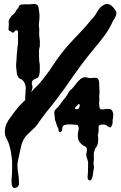

<svg xmlns="http://www.w3.org/2000/svg" viewBox="-20 -731 625 989"><path d="M261 -135Q259 -145 260 -154Q261 -163 269 -170L278 -179Q283 -184 287 -190Q291 -195 294.5 -200.5Q298 -206 303 -211Q305 -214 308.5 -219Q312 -224 315 -226Q317 -227 318 -230Q319 -233 321 -235Q325 -239 328 -245Q330 -250 332.5 -254Q335 -258 338 -262Q341 -266 345 -269Q349 -272 352 -275L362 -287Q367 -293 372 -300Q380 -311 393 -322.5Q406 -334 420 -333Q427 -333 433.5 -330.5Q440 -328 448 -329Q455 -329 461.5 -330Q468 -331 475 -330Q483 -330 487 -320.5Q491 -311 491 -304V-288Q491 -280 492 -272.5Q493 -265 493 -257Q493 -252 492 -246.5Q491 -241 491 -235Q491 -231 491.5 -227.5Q492 -224 492 -220Q492 -212 491 -205.5Q490 -199 491 -191Q492 -186 492.5 -179Q493 -172 498 -169Q504 -166 512.5 -167.5Q521 -169 528 -170H540Q548 -170 553 -166Q558 -162 560.5 -155Q563 -148 563 -143Q564 -135 562.5 -127Q561 -119 560 -111V-98Q560 -92 557 -87Q555 -82 552 -77.5Q549 -73 542 -76Q537 -78 533 -82Q529 -86 523 -88Q517 -89 511.5 -89.5Q506 -90 500 -89Q492 -87 489.5 -83.5Q487 -80 488 -72V-58Q488 -51 486 -45Q485 -41 484.5 -38.5Q484 -36 484 -32Q486 -24 486 -20Q486 -9 485 1.5Q484 12 479 21Q477 26 474 29.5Q471 33 469 38Q467 44 465 51Q463 58 463 65Q463 73 463.5 81.5Q464 90 463 98Q463 103 462 107Q461 111 462 116Q463 121 463.5 124Q464 127 464 131Q463 138 462 144.5Q461 151 460 158Q460 161 458.5 170Q457 179 454 186.5Q451 194 446.5 197.5Q442 201 435 194Q430 189 431.5 175.5Q433 162 433 155Q433 144 433.5 133Q434 122 434 111Q434 100 430.5 91.5Q427 83 425 73Q423 63 426 53.5Q429 44 427 34Q425 27 419.5 24Q414 21 408 18Q396 10 388 -2Q381 -15 381 -31Q380 -43 384 -57.5Q388 -72 382 -83Q380 -88 373 -88.5Q366 -89 361 -89Q353 -89 346.5 -90Q340 -91 332 -90Q324 -90 314.5 -87.5Q305 -85 302 -77Q300 -72 300.5 -67.5Q301 -63 299 -58Q297 -53 292 -51Q287 -49 283 -55Q281 -59 281 -64Q281 -69 278 -73Q275 -78 274 -81.5Q273 -85 271 -91Q270 -97 268 -101.5Q266 -106 264 -111Q262 -117 262.5 -123Q263 -129 261 -135ZM370 -181Q366 -177 366 -173.5Q366 -170 373 -169Q385 -167 388 -177Q390 -179 390.5 -186Q391 -193 388 -195Q384 -197 382 -193Q380 -189 378 -187Q376 -185 374 -184Q372 -183 370 -181ZM25 -597Q26 -605 25 -613Q24 -621 26 -628Q27 -632 29 -634Q31 -636 33 -639L37 -645L41 -651Q45 -654 48.5 -656.5Q52 -659 55 -663Q60 -668 61.5 -673.5Q63 -679 68 -683Q74 -689 75 -693Q77 -695 77.5 -698Q78 -701 80 -703Q85 -707 94.5 -708Q104 -709 110 -709Q118 -709 124.5 -708.5Q131 -708 138 -709Q144 -710 151 -710.5Q158 -711 164 -709.5Q170 -708 174 -703.5Q178 -699 179 -690Q180 -686 180 -682.5Q180 -679 181 -675Q183 -665 183 -660Q184 -654 183.5 -648.5Q183 -643 183 -638Q183 -627 181 -615Q179 -603 181 -592Q183 -579 182 -565.5Q181 -552 183 -538Q185 -527 185.5 -515.5Q186 -504 185 -492Q184 -487 183 -483Q182 -479 181 -474V-457V-439Q181 -430 182 -421Q182 -413 183.5 -407Q185 -401 185 -393V-368Q185 -356 182 -345Q179 -332 172 -329.5Q165 -327 156 -322Q150 -320 146.5 -313.5Q143 -307 144 -299Q145 -294 146.5 -289Q148 -284 147 -278Q146 -272 144 -266.5Q142 -261 141 -255Q139 -245 141 -236Q143 -227 142 -217V-172Q142 -167 142.5 -162.5Q143 -158 141 -153Q140 -145 134 -140Q127 -135 123.5 -142Q120 -149 118 -157Q117 -161 117 -164.5Q117 -168 116 -172Q114 -177 112.5 -180Q111 -183 111 -188Q112 -193 113 -198.5Q114 -204 113 -209Q111 -214 110 -219.5Q109 -225 110 -232Q111 -241 111 -249.5Q111 -258 112 -266Q114 -276 112 -286Q110 -296 106 -305Q101 -314 95 -319Q91 -323 86.5 -324Q82 -325 78 -329Q70 -337 67 -353Q66 -362 65 -370Q64 -378 63 -387Q62 -401 65 -421Q66 -431 66 -441.5Q66 -452 68 -463Q69 -471 69 -478.5Q69 -486 71 -494Q73 -506 73 -518Q73 -530 72 -543Q72 -546 72.5 -552Q73 -558 73 -563.5Q73 -569 70.5 -572.5Q68 -576 62 -575Q57 -573 54.5 -568Q52 -563 47 -563Q43 -563 41 -564L38 -568Q35 -570 32.5 -570.5Q30 -571 28 -573Q23 -576 24 -583.5Q25 -591 25 -597ZM247 -386Q271 -423 297.5 -457.5Q324 -492 355 -524Q368 -538 379.5 -550Q391 -562 404 -576Q419 -591 431 -606.5Q443 -622 458 -638Q466 -646 471.5 -655Q477 -664 482 -672.5Q487 -681 493.5 -689Q500 -697 510 -703Q527 -714 540 -709.5Q553 -705 564 -692Q574 -681 578 -671Q582 -661 575 -645Q572 -637 567 -631Q562 -625 559 -617Q545 -585 523.5 -555Q502 -525 479 -498Q435 -446 394.5 -391Q354 -336 315 -279Q292 -247 268.5 -216Q245 -185 219 -154Q207 -139 196 -123.5Q185 -108 174 -92Q162 -76 148.5 -64Q135 -52 121 -38Q98 -14 91 13.5Q84 41 78 72Q75 86 72 99.5Q69 113 70 128Q71 145 73.5 160.5Q76 176 77 192Q78 202 77.5 215.5Q77 229 66 234Q51 242 45.5 233Q40 224 39.5 209Q39 194 40.5 179.5Q42 165 42 160Q42 140 42.5 122Q43 104 41 84Q39 67 36 50.5Q33 34 28 17Q23 -2 14 -16.5Q5 -31 5 -52Q5 -74 13.5 -93Q22 -112 36 -129Q42 -137 48 -145.5Q54 -154 60 -162Q77 -185 99 -205Q121 -225 138 -251Q149 -268 164.5 -282Q180 -296 193 -313Q207 -330 220.5 -348Q234 -366 247 -386Z"/></svg>

Font: Double Feature
Style: Regular
Weight: 400
Designer: David Shetterly
Foundry: David Shetterly
Version: Version 2.100 1997 initial release